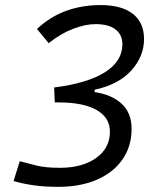

<svg xmlns="http://www.w3.org/2000/svg" viewBox="-20 -723 626 753"><path d="M208 9.8Q153.8 9.8 110.1 3.4Q66.4 -2.9 33.2 -13.2L57.6 -90.8Q85.9 -83 121.8 -74Q157.7 -64.9 214.8 -64.9Q303.2 -64.9 357.2 -103.5Q411.1 -142.1 411.1 -206.5Q411.1 -261.7 359.1 -291.5Q307.1 -321.3 210.9 -321.3H194.8L192.4 -379.9Q323.2 -396.5 391.6 -439.7Q460 -482.9 460 -549.3Q460 -586.9 432.9 -607.7Q405.8 -628.4 354.5 -628.4Q315.4 -628.4 267.1 -610.1Q218.8 -591.8 170.9 -553.7L125 -609.4Q178.2 -658.7 240.5 -680.9Q302.7 -703.1 374.5 -703.1Q457 -703.1 501 -668.7Q544.9 -634.3 544.9 -569.8Q544.9 -502 494.9 -446.5Q444.8 -391.1 351.1 -371.1V-361.8Q418 -352.1 457 -316.2Q496.1 -280.3 496.1 -217.8Q496.1 -148.9 460.4 -97.7Q424.8 -46.4 360.1 -18.3Q295.4 9.8 208 9.8Z"/></svg>

Font: Cascadia Mono PL SemiLight
Style: Italic
Weight: 350
Italic angle: -10°
Monospace: yes
Designer: Aaron Bell
Foundry: Saja Typeworks
Version: Version 2404.023; ttfautohint (v1.8.4)